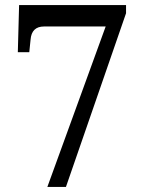

<svg xmlns="http://www.w3.org/2000/svg" viewBox="-20 -734 558 754"><path d="M166 0 395 -630H153Q104 -630 100 -578L95 -529H50L55 -714H475V-682L239 0Z"/></svg>

Font: Noto Serif Bengali SemiCondensed Medium
Style: Regular
Weight: 500
Width: 4
Designer: Juan Bruce, Universal Thirst, Indian Type Foundry and the Monotype Design Team.
Foundry: Monotype Imaging Inc.
Version: Version 2.003; ttfautohint (v1.8.4.7-5d5b)